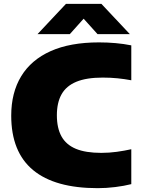

<svg xmlns="http://www.w3.org/2000/svg" viewBox="-20 -971 736 1001"><path d="M489.5 10Q378 10 293.8 -13.5Q209.5 -37 152.5 -84.2Q95.5 -131.5 67 -202.5Q38.5 -273.5 38.5 -368Q38.5 -488 90.5 -573.5Q142.5 -659 244.2 -704.5Q346 -750 496 -750Q540.5 -750 582.8 -746.2Q625 -742.5 664.5 -734.5V-552.5Q630 -559 593 -562.8Q556 -566.5 515.5 -566.5Q431 -566.5 378.2 -544.8Q325.5 -523 301 -479.5Q276.5 -436 276.5 -370Q276.5 -303.5 300.5 -260Q324.5 -216.5 375.5 -195.2Q426.5 -174 508 -174Q549 -174 589 -179.5Q629 -185 664.5 -193V-11Q627 -1.5 581 4.2Q535 10 489.5 10ZM175.5 -793 324 -951H508.5L657 -793H488.5L399 -892.5H433L344 -793Z"/></svg>

Font: Encode Sans SC SemiExpanded Black
Style: Regular
Weight: 900
Width: 6
Designer: Multiple Designers
Foundry: Impallari Type
Version: Version 3.002